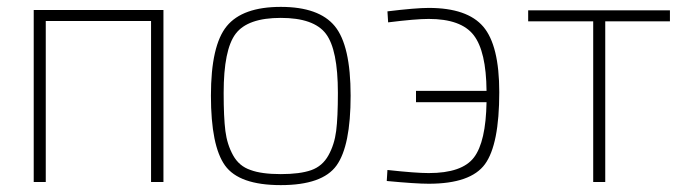

<svg xmlns="http://www.w3.org/2000/svg" viewBox="-20 -529 1991 558"><path d="M78 -500H455V0H419V-468H113V0H78Z M639 -453Q685 -509 796 -509Q907 -509 953 -453Q999 -397 999 -251Q999 -105 958 -48Q917 9 796 9Q675 9 634 -48Q593 -105 593 -251Q593 -397 639 -453ZM708 -35Q740 -23 796 -23Q852 -23 884.5 -34.5Q917 -46 934.5 -77.5Q952 -109 957 -148.5Q962 -188 962 -259Q962 -385 927 -431Q892 -477 796 -477Q700 -477 665 -431Q630 -385 630 -259Q630 -188 635 -148.5Q640 -109 657.5 -77.5Q675 -46 708 -35Z M1226 -506Q1338 -506 1384.5 -451.5Q1431 -397 1431 -261Q1431 -109 1389.5 -52Q1348 5 1226 5Q1188 5 1104 -3L1106 -35Q1188 -26 1226 -26Q1323 -26 1357.5 -71.5Q1392 -117 1394 -232H1189V-265H1394Q1393 -380 1356.5 -427Q1320 -474 1226 -474Q1188 -474 1108 -464L1106 -496Q1188 -506 1226 -506Z M1515 -499H1927V-467H1739V0H1704V-467H1515Z"/></svg>

Font: Titillium Web[RUS by Daymarius]
Style: Regular
Weight: 200
Designer: Cyrillization by Daymarius
Foundry: Cyrillization by Daymarius
Version: Version 1.002 September 11, 2018